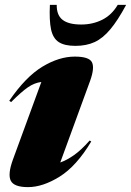

<svg xmlns="http://www.w3.org/2000/svg" viewBox="-20 -752 537 787"><path d="M33 -98 149.5 -416Q121 -412.5 94.5 -394.2Q68 -376 25.5 -333.5L18 -339Q85 -437 153.5 -478.5Q222 -520 286.5 -520Q345 -520 356.8 -497Q368.5 -474 349.5 -421L227 -86Q253 -95 282.8 -115.8Q312.5 -136.5 347.5 -176L354 -172Q293.5 -71 224.5 -28Q155.5 15 94.5 15Q37.5 15 24.2 -11.2Q11 -37.5 33 -98ZM313 -651.5Q360 -651.5 399 -671Q438 -690.5 462.5 -732H497Q463 -668.5 432.2 -631.8Q401.5 -595 367.8 -579.5Q334 -564 289 -564Q244.5 -564 220.8 -579.5Q197 -595 189.2 -631.8Q181.5 -668.5 184.5 -732H212.5Q212 -689.5 236.8 -670.5Q261.5 -651.5 313 -651.5Z"/></svg>

Font: Newsreader Display ExtraBold
Style: Italic
Weight: 800
Italic angle: -17°
Designer: Hugues Gentile
Foundry: Production Type
Version: Version 1.001